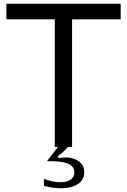

<svg xmlns="http://www.w3.org/2000/svg" viewBox="-20 -783 677 1023"><path d="M342 0Q312 33 287 50L294 59Q318 56 332 56Q355 56 370 62Q429 81 429 134Q429 175 395 197.5Q361 220 306 220Q260 220 214 207V170Q262 188 302 188Q336 188 356 174.5Q376 161 376 136Q376 101 339 87.5Q302 74 230 76L289 0H272V-680H14V-763H623V-680H364V0Z"/></svg>

Font: Open Sauce Sans
Style: Regular
Weight: 400
Designer: Alfredo Marco Pradil
Foundry: Creative Sauce Fz LLC
Version: Version 1.477